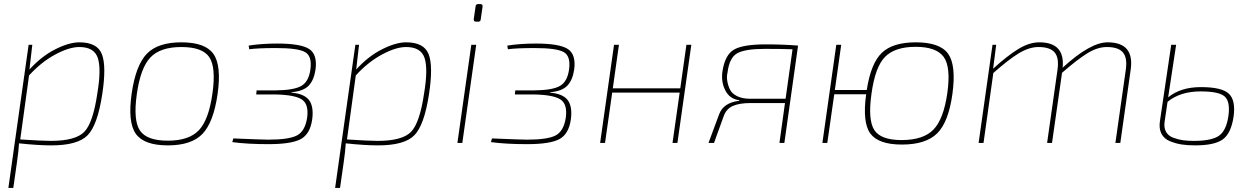

<svg xmlns="http://www.w3.org/2000/svg" viewBox="-20 -699 6129 939"><path d="M138 -480 124 -359Q183 -424 250.5 -458Q318 -492 368 -492Q456 -492 478.5 -433.5Q501 -375 480 -238Q457 -87 408.5 -37.5Q360 12 231 12Q165 12 73 2Q71 39 63 94L45 220H21L52 0L120 -480ZM122 -330 79 -17Q188 -10 228 -10Q349 -10 392 -54Q435 -98 456 -242Q476 -361 458.5 -415Q441 -469 368 -469Q318 -469 249.5 -432Q181 -395 122 -330Z M867 -492Q984 -492 1024 -435Q1064 -378 1044 -238Q1024 -100 970 -44Q916 12 801 12Q684 12 644 -45Q604 -102 624 -242Q644 -380 698 -436Q752 -492 867 -492ZM649 -238Q631 -110 664.5 -60.5Q698 -11 801 -11Q904 -11 952.5 -62Q1001 -113 1019 -242Q1037 -370 1003.5 -419.5Q970 -469 867 -469Q764 -469 715.5 -418Q667 -367 649 -238Z M1199 -458 1196 -476Q1259 -486 1336 -486Q1452 -486 1492.5 -459Q1533 -432 1523 -358Q1515 -306 1489 -279.5Q1463 -253 1406 -248L1404 -246Q1467 -241 1491 -210Q1515 -179 1507 -116Q1497 -44 1451.5 -19Q1406 6 1293 6Q1189 6 1116 -4L1121 -22Q1265 -16 1292 -16Q1394 -16 1433 -37Q1472 -58 1482 -123Q1491 -188 1457.5 -211.5Q1424 -235 1328 -237H1233L1235 -257H1329Q1418 -258 1454 -279Q1490 -300 1498 -359Q1507 -424 1472.5 -444Q1438 -464 1330 -464Q1240 -464 1199 -458Z M1736 -480 1722 -359Q1781 -424 1848.5 -458Q1916 -492 1966 -492Q2054 -492 2076.5 -433.5Q2099 -375 2078 -238Q2055 -87 2006.5 -37.5Q1958 12 1829 12Q1763 12 1671 2Q1669 39 1661 94L1643 220H1619L1650 0L1718 -480ZM1720 -330 1677 -17Q1786 -10 1826 -10Q1947 -10 1990 -54Q2033 -98 2054 -242Q2074 -361 2056.5 -415Q2039 -469 1966 -469Q1916 -469 1847.5 -432Q1779 -395 1720 -330Z M2319 -679H2329Q2342 -679 2340 -666L2331 -604Q2330 -593 2319 -593H2309Q2295 -593 2297 -606L2306 -668Q2307 -679 2319 -679ZM2241 0H2217L2285 -480H2309Z M2464 -458 2461 -476Q2524 -486 2601 -486Q2717 -486 2757.5 -459Q2798 -432 2788 -358Q2780 -306 2754 -279.5Q2728 -253 2671 -248L2669 -246Q2732 -241 2756 -210Q2780 -179 2772 -116Q2762 -44 2716.5 -19Q2671 6 2558 6Q2454 6 2381 -4L2386 -22Q2530 -16 2557 -16Q2659 -16 2698 -37Q2737 -58 2747 -123Q2756 -188 2722.5 -211.5Q2689 -235 2593 -237H2498L2500 -257H2594Q2683 -258 2719 -279Q2755 -300 2763 -359Q2772 -424 2737.5 -444Q2703 -464 2595 -464Q2505 -464 2464 -458Z M3361 -480 3293 0H3269L3304 -246H2974L2939 0H2915L2983 -480H3007L2977 -267H3307L3337 -480Z M3883 -476 3816 0H3792L3819 -195H3649Q3597 -195 3564.5 -181Q3532 -167 3519 -130L3472 0H3445L3497 -140Q3518 -197 3595 -206L3596 -209Q3550 -214 3528 -255.5Q3506 -297 3513 -348Q3525 -430 3569 -456Q3613 -482 3725 -482Q3810 -482 3883 -476ZM3822 -216 3856 -458Q3796 -460 3721 -460Q3624 -460 3585.5 -438.5Q3547 -417 3538 -344Q3533 -324 3537 -301.5Q3541 -279 3550.5 -260Q3560 -241 3585.5 -228.5Q3611 -216 3649 -216Z M4063 -259H4219Q4239 -389 4292.5 -440.5Q4346 -492 4459 -492Q4577 -492 4617 -436Q4657 -380 4638 -240Q4619 -102 4563.5 -47Q4508 8 4391 8Q4276 8 4236.5 -46Q4197 -100 4216 -238H4060L4026 0H4002L4070 -480H4094ZM4613 -244Q4631 -372 4595 -421Q4559 -470 4458 -470Q4357 -470 4308.5 -421Q4260 -372 4242 -240Q4224 -112 4256 -63Q4288 -14 4389 -14Q4496 -14 4545.5 -65.5Q4595 -117 4613 -244Z M4852 -480 4837 -363Q4907 -427 4960.5 -459.5Q5014 -492 5063 -492Q5189 -492 5177 -368Q5312 -492 5397 -492Q5528 -492 5510 -360L5459 0H5435L5486 -359Q5494 -417 5471.5 -443Q5449 -469 5393 -469Q5348 -469 5299.5 -439.5Q5251 -410 5174 -343L5125 0H5101L5152 -359Q5160 -417 5137.5 -443Q5115 -469 5059 -469Q5014 -469 4964.5 -439.5Q4915 -410 4838 -342L4790 0H4766L4834 -480Z M5732 -480 5693 -223Q5754 -273 5853 -273Q5955 -273 5989.5 -241Q6024 -209 6013 -129Q6001 -47 5960.5 -17.5Q5920 12 5825 12Q5787 12 5758.5 7.5Q5730 3 5701.5 -8.5Q5673 -20 5660 -45.5Q5647 -71 5653 -108L5708 -480ZM5690 -201 5676 -106Q5671 -75 5682.5 -54.5Q5694 -34 5719 -25Q5744 -16 5766.5 -13Q5789 -10 5819 -10Q5906 -10 5942 -35.5Q5978 -61 5988 -134Q5997 -202 5969.5 -227Q5942 -252 5852 -252Q5752 -252 5690 -201Z"/></svg>

Font: Ezarion Thin
Style: Italic
Weight: 250
Italic angle: -8°
Designer: Natanael Gama
Version: Version 1.001;PS 001.001;hotconv 1.0.70;makeotf.lib2.5.58329